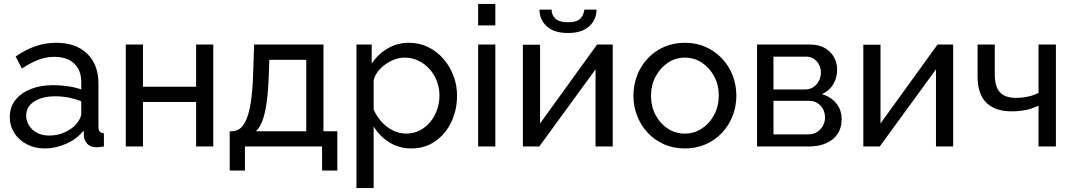

<svg xmlns="http://www.w3.org/2000/svg" viewBox="-20 -750 5497 983"><path d="M253 -314Q288 -314 327 -308.5Q366 -303 396 -292V-330Q396 -390 360 -424.5Q324 -459 258 -459Q215 -459 175.5 -443.5Q136 -428 92 -399L60 -461Q111 -496 162 -513.5Q213 -531 268 -531Q368 -531 426 -475.5Q484 -420 484 -321V-100Q484 -84 490.5 -76.5Q497 -69 512 -68V0Q499 2 489.5 3Q480 4 474 4Q443 4 427.5 -13Q412 -30 410 -49L408 -82Q374 -38 319 -14Q264 10 210 10Q158 10 117 -11.5Q76 -33 53 -69.5Q30 -106 30 -151Q30 -201 58.5 -237.5Q87 -274 137 -294Q187 -314 253 -314ZM396 -167V-232Q365 -244 331 -250.5Q297 -257 264 -257Q197 -257 155.5 -230.5Q114 -204 114 -158Q114 -133 127.5 -109.5Q141 -86 167.5 -71Q194 -56 233 -56Q274 -56 311 -72.5Q348 -89 370 -114Q382 -128 389 -142.5Q396 -157 396 -167Z M624 0V-522H712V-306H984V-522H1072V0H984V-228H712V0Z M1156 123V-78H1167Q1189 -78 1207.5 -91Q1226 -104 1240.5 -136.5Q1255 -169 1264 -226Q1273 -283 1276 -371L1281 -522H1636V-78H1707V123H1629V0H1234V123ZM1548 -78V-444H1359L1356 -363Q1353 -278 1344.5 -220.5Q1336 -163 1322.5 -129Q1309 -95 1290 -78Z M1893 -103V213H1805V-522H1883V-424Q1914 -472 1964 -501.5Q2014 -531 2073 -531Q2127 -531 2172 -509Q2217 -487 2250 -449Q2283 -411 2301.5 -362.5Q2320 -314 2320 -261Q2320 -187 2290.5 -125Q2261 -63 2208 -26.5Q2155 10 2086 10Q2022 10 1972 -22Q1922 -54 1893 -103ZM2230 -261Q2230 -300 2216.5 -335Q2203 -370 2178.5 -397Q2154 -424 2121.5 -439.5Q2089 -455 2051 -455Q2027 -455 2001.5 -446Q1976 -437 1953 -420.5Q1930 -404 1914 -383Q1898 -362 1893 -338V-189Q1908 -155 1933 -127Q1958 -99 1991 -82.5Q2024 -66 2059 -66Q2098 -66 2129.5 -82.5Q2161 -99 2183.5 -126.5Q2206 -154 2218 -189Q2230 -224 2230 -261Z M2428 0V-522H2516V0ZM2428 -730H2516V-620H2428Z M2657 0V-521H2745V-118L3037 -522H3117V0H3029V-395L2741 0ZM2742 -701H2804Q2804 -673 2823.5 -654.5Q2843 -636 2888 -636Q2932 -636 2950 -653.5Q2968 -671 2972 -701H3034Q3034 -650 2997 -615.5Q2960 -581 2888 -581Q2816 -581 2779 -615.5Q2742 -650 2742 -701Z M3223 -260Q3223 -315 3242 -364Q3261 -413 3296 -450.5Q3331 -488 3379.5 -509.5Q3428 -531 3487 -531Q3545 -531 3593 -509.5Q3641 -488 3676.5 -450.5Q3712 -413 3731 -364Q3750 -315 3750 -260Q3750 -206 3731 -157Q3712 -108 3677 -70.5Q3642 -33 3593.5 -11.5Q3545 10 3486 10Q3427 10 3379 -11.5Q3331 -33 3296 -70.5Q3261 -108 3242 -157Q3223 -206 3223 -260ZM3486 -66Q3534 -66 3573.5 -92Q3613 -118 3636.5 -162.5Q3660 -207 3660 -261Q3660 -315 3636.5 -359Q3613 -403 3573.5 -429Q3534 -455 3486 -455Q3438 -455 3399 -428.5Q3360 -402 3336.5 -358Q3313 -314 3313 -259Q3313 -205 3336.5 -161Q3360 -117 3399 -91.5Q3438 -66 3486 -66Z M3856 0V-522H4126Q4173 -522 4204 -503.5Q4235 -485 4250.5 -456Q4266 -427 4266 -394Q4266 -352 4246 -318.5Q4226 -285 4188 -268Q4233 -255 4261 -221.5Q4289 -188 4289 -139Q4289 -95 4268 -64Q4247 -33 4209 -16.5Q4171 0 4121 0ZM3940 -62H4119Q4143 -62 4162.5 -74Q4182 -86 4193 -106Q4204 -126 4204 -148Q4204 -172 4193.5 -191.5Q4183 -211 4164.5 -222.5Q4146 -234 4122 -234H3940ZM3940 -292H4103Q4127 -292 4145 -304.5Q4163 -317 4173 -337Q4183 -357 4183 -379Q4183 -412 4161.5 -436Q4140 -460 4106 -460H3940Z M4400 0V-521H4488V-118L4780 -522H4860V0H4772V-395L4484 0Z M5297 0V-209Q5266 -194 5232.5 -187Q5199 -180 5159 -180Q5074 -180 5029.5 -224.5Q4985 -269 4985 -358V-522H5073V-370Q5073 -307 5099 -278Q5125 -249 5182 -249Q5214 -249 5245.5 -256Q5277 -263 5297 -275V-522H5386V0Z"/></svg>

Font: YasnoRaleway Medium
Style: Regular
Weight: 500
Designer: Matt McInerney, Pablo Impallari, Rodrigo Fuenzalida
Foundry: Matt McInerney, Pablo Impallari, Rodrigo Fuenzalida
Version: Version 4.026